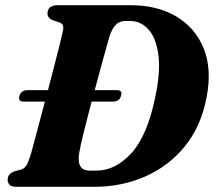

<svg xmlns="http://www.w3.org/2000/svg" viewBox="-20 -720 844 740"><path d="M9.5 -27.5Q9.5 -50.5 36.5 -60L61.5 -66.5Q74 -70.5 81.5 -82Q89 -93.5 99.5 -127.5Q108 -158.5 122.5 -213Q137 -267.5 153 -328.5H71Q48.5 -328.5 55 -351Q62.5 -372.5 85.5 -372.5H165Q178 -423.5 190.2 -470.2Q202.5 -517 211 -551.8Q219.5 -586.5 222.5 -601Q229 -627.5 208 -634L185 -641.5Q163 -650 163 -667.5Q163 -700 204 -700H483Q585.5 -700 659 -656.8Q732.5 -613.5 765 -533.5Q797.5 -453.5 776 -343.5Q754.5 -232 692 -155.5Q629.5 -79 539 -39.5Q448.5 0 343 0H43.5Q23.5 0 16.5 -8Q9.5 -16 9.5 -27.5ZM352 -62.5Q424.5 -62.5 486 -129.2Q547.5 -196 578.5 -346Q599.5 -447 590 -511.8Q580.5 -576.5 551 -607.8Q521.5 -639 483 -639H462Q441 -639 426.5 -624.8Q412 -610.5 401.5 -578Q395 -555.5 379 -497.8Q363 -440 345 -372.5H430Q453.5 -372.5 446.5 -351Q440.5 -328.5 416 -328.5H333Q317 -267 303.5 -213Q290 -159 285.5 -132Q273.5 -62.5 325 -62.5Z"/></svg>

Font: Fraunces 9pt S000
Style: Bold Italic
Weight: 700
Italic angle: -16°
Version: Version 1.000; ttfautohint (v1.8.3)